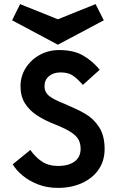

<svg xmlns="http://www.w3.org/2000/svg" viewBox="-20 -910 564 936"><path d="M263 6Q209 6 165.5 -11Q122 -28 90.5 -54Q59 -80 42 -109L128 -179Q152 -144 184.5 -122.5Q217 -101 263 -101Q315 -101 344 -123Q373 -145 373 -184Q373 -224 349 -247.5Q325 -271 271 -294L247 -304Q198 -323 160.5 -347.5Q123 -372 101.5 -406.5Q80 -441 80 -490Q80 -538 105 -578Q130 -618 173 -642Q216 -666 269 -666Q339 -666 385 -639.5Q431 -613 466 -570L384 -496Q357 -527 334.5 -542Q312 -557 276 -557Q240 -557 218.5 -538.5Q197 -520 197 -490Q197 -459 222 -440.5Q247 -422 292 -405Q324 -391 350 -379Q376 -367 396 -355Q436 -332 463 -290.5Q490 -249 490 -184Q490 -125 460 -82.5Q430 -40 378.5 -17Q327 6 263 6ZM262 -692 39 -811 78 -890 262 -816 446 -890 486 -811Z"/></svg>

Font: Lil Grotesk Bold
Style: Regular
Weight: 700
Designer: Bastien Sozeau
Foundry: NBR — Bastien Sozeau
Version: Version 4.002; ttfautohint (v1.8.4.7-5d5b)